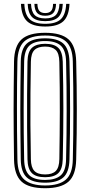

<svg xmlns="http://www.w3.org/2000/svg" viewBox="-20 -979 474 1006"><path d="M216.5 7.2Q130.5 7.2 92.8 -27.6Q55 -62.5 53.5 -142.8Q52.5 -215.8 51.9 -279Q51.2 -342.2 51.2 -402Q51.2 -461.8 51.9 -524Q52.5 -586.2 53.5 -657.2Q55 -737.8 92.9 -772.5Q130.8 -807.2 216.5 -807.2Q300.5 -807.2 338.9 -772.9Q377.2 -738.5 379.2 -657.5Q380.8 -592.2 381.6 -530.9Q382.5 -469.5 382.5 -407.8Q382.5 -346 381.8 -280.6Q381 -215.2 379.2 -142.5Q377.2 -60.2 338.1 -26.5Q299 7.2 216.5 7.2ZM216.5 -7.2Q290 -7.2 325 -37.8Q360 -68.2 361.5 -143Q363 -210.2 363.8 -272.1Q364.5 -334 364.5 -395Q364.5 -456 363.9 -520.4Q363.2 -584.8 361.5 -656.8Q360 -730.8 325.5 -761.8Q291 -792.8 216.5 -792.8Q139.5 -792.8 106.1 -761Q72.8 -729.2 71.2 -656.8Q70 -597.2 69.4 -540.1Q68.8 -483 68.8 -422.8Q68.8 -362.5 69.2 -294Q69.8 -225.5 71.2 -143Q72.5 -67.8 108 -37.5Q143.5 -7.2 216.5 -7.2ZM216.5 -21.8Q149.5 -21.8 119.8 -49.9Q90 -78 88.8 -143Q87.8 -215.8 87.1 -279Q86.5 -342.2 86.5 -402Q86.5 -461.8 87.1 -523.9Q87.8 -586 88.8 -656.8Q90 -722 119.6 -750.1Q149.2 -778.2 216.5 -778.2Q281.5 -778.2 311.9 -750.6Q342.2 -723 344 -656.5Q345.5 -595.2 346.4 -534.2Q347.2 -473.2 347.2 -410.4Q347.2 -347.5 346.5 -281.2Q345.8 -215 344 -143.5Q342.5 -76.2 311.4 -49Q280.2 -21.8 216.5 -21.8ZM216.5 -36.2Q270.2 -36.2 297.6 -59.6Q325 -83 326.2 -144Q327.8 -210 328.5 -272.5Q329.2 -335 329.2 -397Q329.2 -459 328.6 -523Q328 -587 326.2 -656Q325 -716 298.2 -740Q271.5 -764 216.5 -764Q158.5 -764 133 -739Q107.5 -714 106.5 -656.5Q105.2 -591.8 104.6 -530.6Q104 -469.5 103.9 -408.1Q103.8 -346.8 104.4 -281.5Q105 -216.2 106.5 -143.5Q107.5 -86.2 133 -61.2Q158.5 -36.2 216.5 -36.2ZM216.5 -50.5Q168.2 -50.5 146.6 -72.4Q125 -94.2 124 -144.5Q122.5 -229 122 -312.9Q121.5 -396.8 122 -482.1Q122.5 -567.5 124 -656Q125 -708.2 147.9 -728.9Q170.8 -749.5 216.5 -749.5Q263.5 -749.5 285.5 -728.2Q307.5 -707 308.8 -655.8Q310.2 -592.8 311.1 -532.1Q312 -471.5 312 -409.9Q312 -348.2 311.2 -282.9Q310.5 -217.5 308.8 -145Q307.5 -93 285.4 -71.8Q263.2 -50.5 216.5 -50.5ZM216.5 -65Q254 -65 272.1 -83Q290.2 -101 291 -145.8Q292 -208.5 292.6 -269Q293.2 -329.5 293.4 -390.8Q293.5 -452 293 -517.1Q292.5 -582.2 291 -654Q290.2 -700.2 271.5 -717.6Q252.8 -735 216.5 -735Q178.8 -735 160.6 -717.1Q142.5 -699.2 141.8 -655.5Q140.2 -573.5 139.6 -492.6Q139 -411.8 139.4 -326.2Q139.8 -240.8 141.8 -144.5Q142.5 -102 160 -83.5Q177.5 -65 216.5 -65ZM217 -840Q151.5 -840 122 -867.6Q92.5 -895.2 89.8 -958.8H107.5Q109.8 -902.8 135.2 -878.5Q160.8 -854.2 217 -854.2Q273.2 -854.2 298.8 -878.5Q324.2 -902.8 326.8 -958.8H344.2Q341.2 -895.2 311.8 -867.6Q282.2 -840 217 -840ZM217 -868.2Q169.8 -868.2 148.4 -889.2Q127 -910.2 125 -958.8H142.5Q144.2 -918 161.5 -900.2Q178.8 -882.5 217 -882.5Q255.2 -882.5 272.5 -900.2Q289.8 -918 291.5 -958.8H309Q307 -910.2 285.6 -889.2Q264.2 -868.2 217 -868.2ZM217 -896.5Q188 -896.5 174.8 -910.9Q161.5 -925.2 160.2 -958.8H176Q176.5 -932.8 186.5 -921.6Q196.5 -910.5 217 -910.5Q237.8 -910.5 247.8 -921.6Q257.8 -932.8 258 -958.8H273.8Q272.5 -925.2 259.2 -910.9Q246 -896.5 217 -896.5Z"/></svg>

Font: Big Shoulders Inline Text Thin Medium
Style: Regular
Weight: 500
Version: Version 2.002